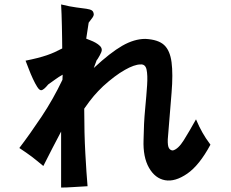

<svg xmlns="http://www.w3.org/2000/svg" viewBox="-20 -755 1040 864"><path d="M634 -580Q692 -577 718.5 -552.5Q745 -528 752 -475Q759 -422 752 -337Q745 -252 735 -128Q734 -98 740.5 -88Q747 -78 758 -78Q782 -84 807 -124Q832 -164 862 -218Q870 -199 877 -185Q884 -171 891 -158.5Q898 -146 906.5 -133Q915 -120 927 -104Q877 -11 822.5 26.5Q768 64 723 56Q678 48 650.5 0Q623 -48 626 -126Q627 -200 633 -263Q639 -326 642 -371.5Q645 -417 639.5 -442Q634 -467 612 -465Q585 -465 541 -440Q497 -415 444 -367Q421 -345 402.5 -323.5Q384 -302 359 -266Q359 -156 364 -65Q369 26 374 83Q336 85 307 87Q278 89 255 89V-163Q237 -129 216 -88.5Q195 -48 175 -8Q159 -21 147 -31Q135 -41 123 -50Q111 -59 98 -68Q85 -77 67 -89Q115 -152 167 -230Q219 -308 261 -396L262 -419Q244 -409 228.5 -397.5Q213 -386 197 -375Q176 -349 165 -349Q157 -349 147.5 -364Q138 -379 128 -400.5Q118 -422 109.5 -444.5Q101 -467 95 -482Q125 -488 148.5 -494Q172 -500 191 -506.5Q210 -513 226.5 -520.5Q243 -528 260 -537Q260 -557 259.5 -583.5Q259 -610 258.5 -637.5Q258 -665 257 -691Q256 -717 255 -735Q296 -725 324 -721.5Q352 -718 369 -715.5Q386 -713 393.5 -708Q401 -703 402 -690Q402 -684 396 -675.5Q390 -667 379 -653L368 -581Q375 -578 387 -573.5Q399 -569 410.5 -562.5Q422 -556 430 -548Q438 -540 438 -530Q438 -526 435.5 -519.5Q433 -513 429 -506Q425 -499 421.5 -493Q418 -487 415 -484L402 -449Q476 -518 530 -549Q584 -580 634 -580Z"/></svg>

Font: D2Coding ligature
Style: Bold
Weight: 700
Monospace: yes
Designer: Yong-Rak Park; Jeong-Hwan Yoon; Sang-Min Lee;
Foundry: NHN Corporation
Version: Version 1.3.2; Build 20180524